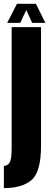

<svg xmlns="http://www.w3.org/2000/svg" viewBox="-45 -740 254 990"><path d="M-25 230V115.5Q-6 115.5 4.5 98.5Q15 81.5 15 24.5V-600H166.5V11.5Q166.5 147.5 117 188.8Q67.5 230 -25 230ZM-8 -622 42.5 -720.5H140L189 -622H121L90.5 -688.5L59.5 -622Z"/></svg>

Font: Anybody UltraCondensed ExtraBold
Style: Regular
Weight: 800
Width: 1
Designer: Tyler Finck
Foundry: Etcetera Type Company
Version: Version 1.010; ttfautohint (v1.8.3) -l 8 -r 50 -G 200 -x 14 